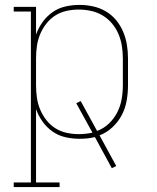

<svg xmlns="http://www.w3.org/2000/svg" viewBox="-20 -558 640 783"><path d="M36 205V186H106V-511H36V-530H127V-417Q137 -445 154 -468.5Q171 -492 194.5 -508.5Q218 -525 246.5 -531.5Q275 -538 304 -538Q332 -538 359.5 -532Q387 -526 411 -512Q435 -498 453 -476.5Q471 -455 482 -429Q493 -403 497.5 -375.5Q502 -348 502 -320V-210Q502 -179 496.5 -147.5Q491 -116 476.5 -88.5Q462 -61 438.5 -39Q415 -17 386 -6L454 119L436 128L367 1Q351 5 335.5 6.5Q320 8 304 8Q275 8 246.5 1.5Q218 -5 194.5 -21.5Q171 -38 154 -61.5Q137 -85 127 -113V186H223V205ZM301 -11Q315 -11 329 -12.5Q343 -14 357 -17L291 -137L309 -146L376 -24Q403 -34 424 -54Q445 -74 458 -99.5Q471 -125 476 -153Q481 -181 481 -210V-320Q481 -345 477 -370.5Q473 -396 463 -419.5Q453 -443 436.5 -462.5Q420 -482 398.5 -495Q377 -508 351.5 -513.5Q326 -519 301 -519Q276 -519 251 -513.5Q226 -508 205 -494.5Q184 -481 168.5 -461Q153 -441 143.5 -418Q134 -395 130.5 -370Q127 -345 127 -320V-210Q127 -185 130.5 -160Q134 -135 143.5 -112Q153 -89 168.5 -69Q184 -49 205 -35.5Q226 -22 251 -16.5Q276 -11 301 -11Z"/></svg>

Font: Iosevka Slab Thin Extended
Style: Regular
Weight: 100
Width: 7
Monospace: yes
Designer: Belleve Invis
Foundry: Belleve Invis
Version: Version 11.1.1; ttfautohint (v1.8.3)